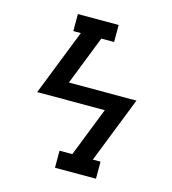

<svg xmlns="http://www.w3.org/2000/svg" viewBox="-109 -825 819 914"><g transform="rotate(15 300.0 -367.5)"><path d="M246 0V-84H309L404 -326H71L199 -651H162V-735Q212 -735 262.5 -735Q313 -735 363 -735V-651H300L205 -409H538L410 -84H448V0Z"/></g></svg>

Font: Iosevka Slab Medium Extended
Style: Italic
Weight: 500
Width: 7
Italic angle: -9°
Monospace: yes
Designer: Belleve Invis
Foundry: Belleve Invis
Version: Version 11.1.0; ttfautohint (v1.8.3)